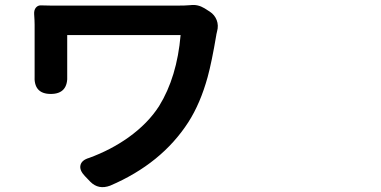

<svg xmlns="http://www.w3.org/2000/svg" viewBox="-20 -722 1540 777"><path d="M345.7 13.7 323.2 -9.8Q300.8 -33.2 305.7 -53.7Q310.5 -74.2 340.8 -83Q428.7 -115.2 500 -166Q579.1 -222.7 624 -293Q696.3 -410.2 710.9 -580.1H481.4H252V-418.9Q256.8 -341.8 185.5 -341.8Q115.2 -341.8 120.1 -417Q120.1 -418.9 120.1 -419.9V-622.1Q120.1 -637.7 118.2 -665Q117.2 -681.6 125.5 -691.4Q133.8 -701.2 147.5 -700.2Q172.9 -699.2 231.4 -699.2H689.5Q731.4 -699.2 751 -701.2Q780.3 -705.1 807.6 -688.5L829.1 -674.8Q848.6 -662.1 856.9 -640.6Q865.2 -619.1 858.4 -594.7Q857.4 -587.9 855.5 -582V-581.1Q836.9 -470.7 820.3 -410.2Q791 -303.7 742.2 -227.5Q633.8 -59.6 425.8 29.3Q378.9 46.9 345.7 13.7Z"/></svg>

Font: Bpmf GenSen Rounded B
Style: B
Weight: 700
Foundry: But Ko
Version: Version 1.320